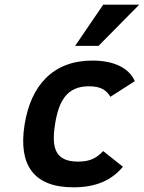

<svg xmlns="http://www.w3.org/2000/svg" viewBox="-20 -786 615 821"><path d="M314 -95C216.5 -95 199.2 -152.6 215.4 -255C231.2 -354.8 266.4 -417 360 -417C410.2 -417 434.7 -401.6 451.9 -372L556.5 -439C531 -496.9 465.3 -527 374.5 -527C207.6 -527 111.7 -421.3 85.1 -253C57.7 -80.5 123.9 15 293.6 15C390.7 15 457.5 -15.2 505.6 -73L421.2 -140C391.4 -108.4 363.1 -95 314 -95ZM401.4 -590 575.3 -766H421.3L301.4 -590Z"/></svg>

Font: Fog Sans
Style: It
Weight: 700
Foundry: Intel Corporation
Version: Version 1.00